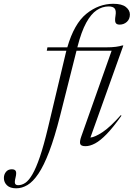

<svg xmlns="http://www.w3.org/2000/svg" viewBox="-180 -762 706 1014"><path d="M137.5 -151Q108.5 -36.5 80 38.2Q51.5 113 22.8 155.5Q-6 198 -35 215.2Q-64 232.5 -94.5 232.5Q-126.5 232.5 -143 216.8Q-159.5 201 -159.5 178Q-159.5 159.5 -148.5 145.8Q-137.5 132 -117.5 132Q-101 132 -96.5 142Q-92 152 -98 176Q-104 200 -100.2 208Q-96.5 216 -84 216Q-64.5 216 -46 203.5Q-27.5 191 -8.5 158.2Q10.5 125.5 30.8 66Q51 6.5 73.5 -87.5L167.5 -482.5Q169 -488.5 170.5 -494H67L70.5 -512H175.5Q211.5 -637 276.5 -689.5Q341.5 -742 418.5 -742Q463.5 -742 484.8 -725Q506 -708 506 -685.5Q506 -661 490 -646.5Q474 -632 451.5 -632Q435.5 -632 430.5 -642Q425.5 -652 430 -679Q434.5 -705.5 425.8 -716.8Q417 -728 393.5 -728Q360.5 -728 330.8 -708.2Q301 -688.5 275.5 -642.2Q250 -596 229.5 -516L228.5 -512H380Q411.5 -512 431.8 -514.8Q452 -517.5 466 -522H471.5L297.5 -35.5Q321 -37.5 361 -63.8Q401 -90 458 -154L461.5 -151Q417.5 -89 383.5 -54Q349.5 -19 322.2 -4.5Q295 10 271.5 10Q247 10 243.5 -2.5Q240 -15 249 -40.5L409.5 -494H224Z"/></svg>

Font: Newsreader 72pt Light
Style: Italic
Weight: 300
Italic angle: -17°
Designer: Hugues Gentile
Foundry: Production Type
Version: Version 1.003; ttfautohint (v1.8.3)